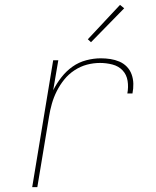

<svg xmlns="http://www.w3.org/2000/svg" viewBox="-20 -767 640 787"><path d="M112 0 198 -520H219L198 -397Q212 -425 232 -450.5Q252 -476 277.5 -494Q303 -512 333.5 -520Q364 -528 393 -528Q413 -528 432.5 -525Q452 -522 469.5 -514.5Q487 -507 500 -493.5Q513 -480 519.5 -462Q526 -444 526.5 -424Q527 -404 523 -384H502Q507 -410 503 -435.5Q499 -461 482.5 -478.5Q466 -496 441 -502.5Q416 -509 390 -509Q363 -509 336.5 -502Q310 -495 285.5 -479Q261 -463 243 -440.5Q225 -418 212.5 -393Q200 -368 192.5 -341.5Q185 -315 181 -289L133 0ZM353 -594 340 -606 472 -747 489 -733Z"/></svg>

Font: Iosevka Thin Extended
Style: Italic
Weight: 100
Width: 7
Italic angle: -9°
Monospace: yes
Designer: Belleve Invis
Foundry: Belleve Invis
Version: Version 32.5.0; ttfautohint (v1.8.4)